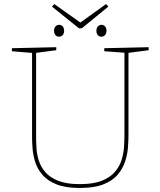

<svg xmlns="http://www.w3.org/2000/svg" viewBox="-20 -926 795 952"><path d="M497 -687 717 -692V-677L610 -663L617 -671V-254Q617 -229 614.5 -195.5Q612 -162 601 -127Q590 -92 565 -61.5Q540 -31 494 -12.5Q448 6 376 6Q305 6 260 -12Q215 -30 190 -59.5Q165 -89 154.5 -123Q144 -157 141.5 -189Q139 -221 139 -245V-671L146 -663L39 -672V-687L259 -692V-677L152 -663L159 -671V-245Q159 -221 161 -190Q163 -159 173 -128Q183 -97 206 -71Q229 -45 270 -29Q311 -13 376 -13Q442 -13 484 -29.5Q526 -46 549.5 -73.5Q573 -101 583 -133.5Q593 -166 595 -197.5Q597 -229 597 -254V-671L604 -664L497 -672ZM483 -744Q472 -744 465 -752Q458 -760 458 -773Q458 -787 465.5 -795Q473 -803 483 -803Q494 -803 501 -795Q508 -787 508 -773Q508 -760 500.5 -752Q493 -744 483 -744ZM273 -744Q262 -744 255 -752Q248 -760 248 -773Q248 -787 255.5 -795Q263 -803 273 -803Q284 -803 291 -795Q298 -787 298 -773Q298 -760 290.5 -752Q283 -744 273 -744ZM506 -906 517 -893 386 -786H371L238 -893L249 -906L383 -811H374Z"/></svg>

Font: Bitter Thin Thin
Style: Regular
Weight: 250
Version: Version 2.002